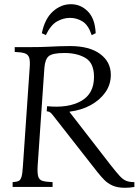

<svg xmlns="http://www.w3.org/2000/svg" viewBox="-20 -889 659 913"><path d="M575 4Q539 4 515.5 -6.5Q492 -17 475.5 -34Q459 -51 443 -71L237 -334Q226 -349 219.5 -354Q213 -359 202 -360L204 -384Q304 -374 365.5 -408.5Q427 -443 427 -523Q427 -589 387 -613Q347 -637 286 -637Q231 -637 212.5 -622.5Q194 -608 191 -565L159 -100Q157 -65 162 -49Q167 -33 183.5 -28.5Q200 -24 230 -23V0H40V-23Q59 -24 68.5 -28.5Q78 -33 82.5 -49Q87 -65 89 -100L121 -565Q124 -600 118.5 -615.5Q113 -631 96.5 -636Q80 -641 50 -642V-665H131Q174 -665 204 -666.5Q234 -668 259.5 -669Q285 -670 313 -670Q405 -670 456 -632.5Q507 -595 507 -533Q507 -487 481 -450Q455 -413 411 -389Q367 -365 311 -358V-356L507 -103Q533 -70 549 -52.5Q565 -35 580.5 -29Q596 -23 619 -23V0Q607 2 596 3Q585 4 575 4ZM198 -722 179 -731Q193 -800 231.5 -834.5Q270 -869 317 -869Q364 -869 398 -834.5Q432 -800 435 -731L416 -722Q400 -770 372.5 -787Q345 -804 313 -804Q281 -804 251 -787Q221 -770 198 -722Z"/></svg>

Font: Bona Nova SC
Style: Italic
Weight: 400
Italic angle: -4°
Designer: Mateusz Machalski
Foundry: Capitalics
Version: Version 4.001; ttfautohint (v1.8.4.7-5d5b)